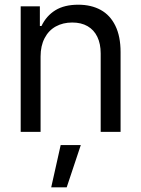

<svg xmlns="http://www.w3.org/2000/svg" viewBox="-20 -557 597 811"><path d="M151.4 0H67.4V-530.3H148.4V-447.3H155.3Q175.8 -490.2 213.9 -513.7Q252 -537.1 310.5 -537.1Q365.2 -537.1 405.3 -515.1Q445.3 -493.2 467.3 -448.2Q489.3 -403.3 489.3 -336.9V0H405.3V-331.1Q405.3 -372.1 391.1 -401.4Q377 -430.7 350.1 -446.3Q323.2 -461.9 285.2 -461.9Q246.1 -461.9 215.8 -445.3Q185.5 -428.7 168.5 -396Q151.4 -363.3 151.4 -318.4ZM236.3 55.7H321.3L261.7 234.4H196.3Z"/></svg>

Font: Pretendard GOV Variable
Style: Regular
Weight: 400
Designer: Base glyphs from Inter by Rasmus Andersson; Hangul glyphs from Noto Sans CJK(Source Han Sans) by Jang Soo-young and Kang
Foundry: Kil Hyung-jin
Version: Version 1.307;Glyphs 3.2 (3192)